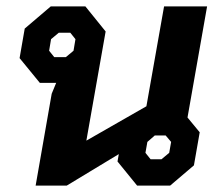

<svg xmlns="http://www.w3.org/2000/svg" viewBox="-20 -578 682 598"><path d="M564 -212 602 -166 584 -63 510 0H407L346 -75L350 -98L188 0H91L141 -286L155 -320H104L41 -397L57 -489L138 -558H246L309 -480L249 -140L436 -247L491 -558H625ZM215 -456 199 -476H163L139 -456L133 -420L149 -400H185L209 -420ZM513 -136 496 -156H462L439 -136L433 -102L449 -82H483L507 -102Z"/></svg>

Font: Chakra Petch
Style: Bold Italic
Weight: 700
Italic angle: -10°
Designer: Katatrad Aksorn Co.,Ltd.
Foundry: Cadson Demak Co.,Ltd.
Version: Version 1.000; ttfautohint (v1.6)